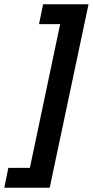

<svg xmlns="http://www.w3.org/2000/svg" viewBox="-70 -751 435 900"><path d="M-50 129 -31 36H70L212 -638H113L132 -731H345L163 129Z"/></svg>

Font: Wix Madefor Text SemiBold
Style: Italic
Weight: 600
Italic angle: -12°
Designer: Dalton Maag Ltd
Foundry: Dalton Maag Ltd
Version: Version 3.100